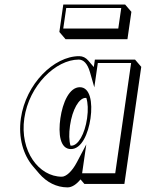

<svg xmlns="http://www.w3.org/2000/svg" viewBox="-20 -774 639 841"><path d="M71.5 -256C59.2 -170.8 82.1 -95 124.6 -45.4L151.8 -13.5C184.2 24.2 227.8 46.8 275.9 46.8C295.5 46.8 315.2 33.2 332.7 11.8L349.8 31.8H524.8L598.7 -481.2L571.5 -513H395.6L390.9 -480.3L366.6 -508.8C355.8 -521.3 342.6 -528 326.9 -528C215.7 -528 93.1 -406 71.5 -256ZM257.2 -754 240 -634 267.2 -602.2H538.2L555.5 -722.2L528.2 -754ZM358.2 -344.9C365 -323.5 366.7 -292.5 361.5 -256C351.4 -186 321.9 -136 292.8 -136C291.4 -136 290 -136.1 288.7 -136.3C282.5 -157.7 281.5 -188.3 286.7 -224.2C296.9 -295.2 326.5 -345.2 354.8 -345.2C355.9 -345.2 357.1 -345.1 358.2 -344.9ZM330.8 -57.2 330.1 -58H330.9ZM270.1 -739H511.1L498.1 -649H257.1ZM86.5 -256C107.3 -400.2 224.7 -513 324.8 -513C344.7 -513 362.7 -497.2 374 -458.1L393.1 -391.5L408.5 -498H554.3L484.7 -15H339.7L358 -141.5L316.8 -63.4C295.2 -22.2 269.2 0 250.8 0C150.7 0 65.7 -111.8 86.5 -256ZM244.5 -256C234.7 -188.4 242.5 -121 290.7 -121C337.4 -121 366.7 -188.1 376.5 -256C386.4 -325.1 375.2 -392 329.7 -392C283.6 -392 254.4 -324.7 244.5 -256Z"/></svg>

Font: Blink
Style: 3DObl
Weight: 400
Designer: Mew Too
Foundry: Cannot Into Space Fonts
Version: Version 001.000